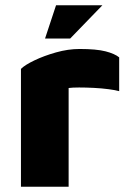

<svg xmlns="http://www.w3.org/2000/svg" viewBox="-20 -713 490 733"><path d="M60 0V-450Q75 -465 111.5 -482.5Q148 -500 194 -513Q240 -526 284 -526Q348 -526 383 -517Q418 -508 435 -494V-365Q421 -369 394.5 -372.5Q368 -376 338 -377.5Q308 -379 282 -379Q256 -379 242 -377V0ZM152 -566 194 -693H371L248 -566Z"/></svg>

Font: Maven Pro Black
Style: Regular
Weight: 900
Designer: Joe Prince
Foundry: Joe Prince
Version: Version 2.103